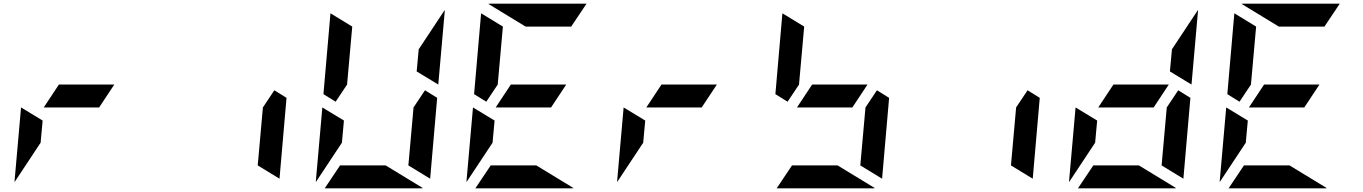

<svg xmlns="http://www.w3.org/2000/svg" viewBox="-20 -1020 7384 1040"><path d="M94 -438 211 -367 200 -247 59 -34V-41ZM517 -438H217L299 -562H599Z M1466 -531 1532 -490 1494 -52 1376 -124 1404 -438Z M1726 -438 1843 -367 1832 -247 1691 -34V-41ZM2282 -531 2348 -490 2310 -52 2192 -124 2220 -438ZM1798 -469 1732 -510 1770 -948 1888 -876 1860 -562ZM2237 -633 2248 -753 2389 -966V-959L2354 -562ZM2069 -124 2271 -1Q2270 -1 2267.5 -0.5Q2265 0 2264 0H1739L1822 -124Z M2542 -438 2659 -367 2648 -247 2507 -34V-41ZM2965 -438H2665L2747 -562H3047ZM2614 -469 2548 -510 2586 -948 2704 -876 2676 -562ZM2885 -124 3087 -1Q3086 -1 3083.5 -0.5Q3081 0 3080 0H2555L2638 -124ZM2827 -876 2625 -999Q2626 -999 2628.5 -999.5Q2631 -1000 2632 -1000H3157L3074 -876Z M3358 -438 3475 -367 3464 -247 3323 -34V-41ZM3781 -438H3481L3563 -562H3863Z M4730 -531 4796 -490 4758 -52 4640 -124 4668 -438ZM4597 -438H4297L4379 -562H4679ZM4246 -469 4180 -510 4218 -948 4336 -876 4308 -562ZM4517 -124 4719 -1Q4718 -1 4715.5 -0.5Q4713 0 4712 0H4187L4270 -124Z M5546 -531 5612 -490 5574 -52 5456 -124 5484 -438Z M5806 -438 5923 -367 5912 -247 5771 -34V-41ZM6362 -531 6428 -490 6390 -52 6272 -124 6300 -438ZM6229 -438H5929L6011 -562H6311ZM6317 -633 6328 -753 6469 -966V-959L6434 -562ZM6149 -124 6351 -1Q6350 -1 6347.5 -0.5Q6345 0 6344 0H5819L5902 -124Z M6622 -438 6739 -367 6728 -247 6587 -34V-41ZM7045 -438H6745L6827 -562H7127ZM6694 -469 6628 -510 6666 -948 6784 -876 6756 -562ZM6965 -124 7167 -1Q7166 -1 7163.5 -0.5Q7161 0 7160 0H6635L6718 -124ZM6907 -876 6705 -999Q6706 -999 6708.5 -999.5Q6711 -1000 6712 -1000H7237L7154 -876Z"/></svg>

Font: DSEG7 Modern Mini
Style: Bold Italic
Weight: 700
Italic angle: -5°
Designer: Keshikan(Twitter:@keshinomi_88pro)
Version: Version 0.46